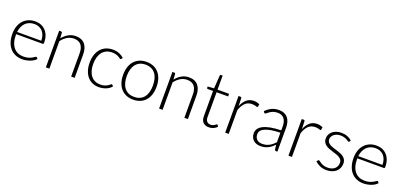

<svg xmlns="http://www.w3.org/2000/svg" viewBox="13 -1556 5116 2449"><g transform="rotate(20 2571.0 -332.0)"><path d="M268.5 -505.5Q310.5 -505.5 346.2 -491Q382 -476.5 408.2 -448.8Q434.5 -421 449.2 -380.5Q464 -340 464 -287.5Q464 -276.5 460.8 -272.5Q457.5 -268.5 450.5 -268.5H91V-259Q91 -203 104 -160.5Q117 -118 141 -89.2Q165 -60.5 199 -46Q233 -31.5 275 -31.5Q312.5 -31.5 340 -39.8Q367.5 -48 386.2 -58.2Q405 -68.5 416 -76.8Q427 -85 432 -85Q438.5 -85 442 -80L455 -64Q443 -49 423.2 -36Q403.5 -23 379.2 -13.8Q355 -4.5 327.2 1Q299.5 6.5 271.5 6.5Q220.5 6.5 178.5 -11.2Q136.5 -29 106.5 -63Q76.5 -97 60.2 -146.2Q44 -195.5 44 -259Q44 -312.5 59.2 -357.8Q74.5 -403 103.2 -435.8Q132 -468.5 173.8 -487Q215.5 -505.5 268.5 -505.5ZM269 -470Q230.5 -470 200 -458Q169.5 -446 147.2 -423.5Q125 -401 111.2 -369.5Q97.5 -338 93 -299H421Q421 -339 410 -370.8Q399 -402.5 379 -424.5Q359 -446.5 331 -458.2Q303 -470 269 -470Z M592 0V-497.5H618Q631 -497.5 633 -485L637.5 -410Q671.5 -453 716.8 -479.2Q762 -505.5 817.5 -505.5Q858.5 -505.5 889.8 -492.5Q921 -479.5 941.5 -455Q962 -430.5 972.5 -396Q983 -361.5 983 -318V0H935.5V-318Q935.5 -388 903.5 -427.8Q871.5 -467.5 805.5 -467.5Q756.5 -467.5 714.5 -442.2Q672.5 -417 639.5 -373V0Z M1460.5 -431Q1458 -428.5 1455.8 -426.8Q1453.5 -425 1449.5 -425Q1444.5 -425 1435.8 -431.8Q1427 -438.5 1412.5 -446.5Q1398 -454.5 1376.2 -461.2Q1354.5 -468 1323.5 -468Q1280.5 -468 1247.2 -452.8Q1214 -437.5 1191.2 -409Q1168.5 -380.5 1156.5 -340Q1144.5 -299.5 1144.5 -249Q1144.5 -196.5 1156.8 -156Q1169 -115.5 1191.5 -87.8Q1214 -60 1246 -45.5Q1278 -31 1317 -31Q1353 -31 1377.2 -39.5Q1401.5 -48 1417.2 -58Q1433 -68 1442.2 -76.5Q1451.5 -85 1457 -85Q1463.5 -85 1467 -80L1480 -64Q1468.5 -49 1451 -36Q1433.5 -23 1411.5 -13.5Q1389.5 -4 1363.8 1.2Q1338 6.5 1310 6.5Q1262.5 6.5 1223.2 -10.8Q1184 -28 1155.8 -60.8Q1127.5 -93.5 1111.8 -141Q1096 -188.5 1096 -249Q1096 -306 1111 -353Q1126 -400 1154.8 -434Q1183.5 -468 1225.2 -486.8Q1267 -505.5 1321 -505.5Q1369.5 -505.5 1407.2 -490Q1445 -474.5 1473 -448Z M1777.5 -505.5Q1831 -505.5 1873.2 -487.2Q1915.5 -469 1944.5 -435.5Q1973.5 -402 1988.8 -354.8Q2004 -307.5 2004 -249Q2004 -190.5 1988.8 -143.5Q1973.5 -96.5 1944.5 -63Q1915.5 -29.5 1873.2 -11.5Q1831 6.5 1777.5 6.5Q1724 6.5 1681.8 -11.5Q1639.5 -29.5 1610.2 -63Q1581 -96.5 1565.8 -143.5Q1550.5 -190.5 1550.5 -249Q1550.5 -307.5 1565.8 -354.8Q1581 -402 1610.2 -435.5Q1639.5 -469 1681.8 -487.2Q1724 -505.5 1777.5 -505.5ZM1777.5 -31Q1822 -31 1855.2 -46.2Q1888.5 -61.5 1910.8 -90Q1933 -118.5 1944 -158.8Q1955 -199 1955 -249Q1955 -298.5 1944 -339Q1933 -379.5 1910.8 -408.2Q1888.5 -437 1855.2 -452.5Q1822 -468 1777.5 -468Q1733 -468 1699.8 -452.5Q1666.5 -437 1644.2 -408.2Q1622 -379.5 1610.8 -339Q1599.5 -298.5 1599.5 -249Q1599.5 -199 1610.8 -158.8Q1622 -118.5 1644.2 -90Q1666.5 -61.5 1699.8 -46.2Q1733 -31 1777.5 -31Z M2129 0V-497.5H2155Q2168 -497.5 2170 -485L2174.5 -410Q2208.5 -453 2253.8 -479.2Q2299 -505.5 2354.5 -505.5Q2395.5 -505.5 2426.8 -492.5Q2458 -479.5 2478.5 -455Q2499 -430.5 2509.5 -396Q2520 -361.5 2520 -318V0H2472.5V-318Q2472.5 -388 2440.5 -427.8Q2408.5 -467.5 2342.5 -467.5Q2293.5 -467.5 2251.5 -442.2Q2209.5 -417 2176.5 -373V0Z M2806 8Q2755.5 8 2727.2 -20Q2699 -48 2699 -106.5V-446.5H2627.5Q2622 -446.5 2618.5 -449.5Q2615 -452.5 2615 -458V-476.5L2700 -482.5L2712 -660.5Q2712.5 -665 2715.8 -668.5Q2719 -672 2724.5 -672H2747V-482H2903.5V-446.5H2747V-109Q2747 -88.5 2752.2 -73.8Q2757.5 -59 2766.8 -49.5Q2776 -40 2788.5 -35.5Q2801 -31 2815.5 -31Q2833.5 -31 2846.5 -36.2Q2859.5 -41.5 2869 -47.8Q2878.5 -54 2884.5 -59.2Q2890.5 -64.5 2894 -64.5Q2898 -64.5 2902 -59.5L2915 -38.5Q2896 -17.5 2866.8 -4.8Q2837.5 8 2806 8Z M3026.5 0V-497.5H3051.5Q3060 -497.5 3063.8 -494Q3067.5 -490.5 3068 -482L3072 -377Q3096 -437.5 3136 -471.8Q3176 -506 3234.5 -506Q3257 -506 3276 -501.2Q3295 -496.5 3312 -487.5L3305.5 -454.5Q3304 -446.5 3295.5 -446.5Q3292.5 -446.5 3287 -448.5Q3281.5 -450.5 3273.2 -453Q3265 -455.5 3253 -457.5Q3241 -459.5 3225.5 -459.5Q3169 -459.5 3132.8 -424.5Q3096.5 -389.5 3074 -323.5V0Z M3716 0Q3701 0 3697.5 -14L3690.5 -77.5Q3670 -57.5 3649.8 -41.5Q3629.5 -25.5 3607.5 -14.5Q3585.5 -3.5 3560 2.2Q3534.5 8 3504 8Q3478.5 8 3454.5 0.5Q3430.5 -7 3412 -22.5Q3393.5 -38 3382.2 -62.2Q3371 -86.5 3371 -120.5Q3371 -152 3389 -179Q3407 -206 3445.2 -226Q3483.5 -246 3543.8 -258Q3604 -270 3688.5 -272V-324Q3688.5 -393 3658.8 -430.2Q3629 -467.5 3570.5 -467.5Q3534.5 -467.5 3509.2 -457.5Q3484 -447.5 3466.5 -435.5Q3449 -423.5 3438 -413.5Q3427 -403.5 3419.5 -403.5Q3409.5 -403.5 3404.5 -412.5L3396 -427Q3435 -466 3478 -486Q3521 -506 3575.5 -506Q3615.5 -506 3645.5 -493.2Q3675.5 -480.5 3695.2 -456.8Q3715 -433 3725 -399.2Q3735 -365.5 3735 -324V0ZM3516 -26.5Q3545 -26.5 3569.2 -32.8Q3593.5 -39 3614.2 -50.2Q3635 -61.5 3653 -77Q3671 -92.5 3688.5 -110.5V-240Q3617.5 -238 3566.2 -229.2Q3515 -220.5 3481.8 -205.5Q3448.5 -190.5 3432.8 -169.8Q3417 -149 3417 -122.5Q3417 -97.5 3425.2 -79.2Q3433.5 -61 3447 -49.2Q3460.5 -37.5 3478.5 -32Q3496.5 -26.5 3516 -26.5Z M3885 0V-497.5H3910Q3918.5 -497.5 3922.2 -494Q3926 -490.5 3926.5 -482L3930.5 -377Q3954.5 -437.5 3994.5 -471.8Q4034.5 -506 4093 -506Q4115.5 -506 4134.5 -501.2Q4153.5 -496.5 4170.5 -487.5L4164 -454.5Q4162.5 -446.5 4154 -446.5Q4151 -446.5 4145.5 -448.5Q4140 -450.5 4131.8 -453Q4123.5 -455.5 4111.5 -457.5Q4099.5 -459.5 4084 -459.5Q4027.5 -459.5 3991.2 -424.5Q3955 -389.5 3932.5 -323.5V0Z M4556 -436Q4552.5 -429 4545 -429Q4539.5 -429 4530.8 -435.2Q4522 -441.5 4507.8 -449.2Q4493.5 -457 4472.8 -463.2Q4452 -469.5 4422 -469.5Q4395 -469.5 4372.8 -461.8Q4350.5 -454 4334.8 -441Q4319 -428 4310.2 -410.8Q4301.5 -393.5 4301.5 -374.5Q4301.5 -351 4313.5 -335.5Q4325.5 -320 4345 -309Q4364.5 -298 4389.2 -290Q4414 -282 4440 -274Q4466 -266 4490.8 -256.2Q4515.5 -246.5 4535 -232Q4554.5 -217.5 4566.5 -196.5Q4578.5 -175.5 4578.5 -145.5Q4578.5 -113 4566.8 -85Q4555 -57 4532.8 -36.5Q4510.5 -16 4478 -4Q4445.5 8 4404 8Q4351.5 8 4313.5 -8.8Q4275.5 -25.5 4245.5 -52.5L4257 -69.5Q4259.5 -73.5 4262.5 -75.5Q4265.5 -77.5 4271 -77.5Q4277.5 -77.5 4287 -69.5Q4296.5 -61.5 4311.8 -52.2Q4327 -43 4349.8 -35Q4372.5 -27 4406 -27Q4437.5 -27 4461.5 -35.8Q4485.5 -44.5 4501.5 -59.5Q4517.5 -74.5 4525.8 -94.8Q4534 -115 4534 -137.5Q4534 -162.5 4522 -179Q4510 -195.5 4490.5 -207Q4471 -218.5 4446.2 -226.5Q4421.5 -234.5 4395.2 -242.5Q4369 -250.5 4344.2 -260Q4319.5 -269.5 4300 -284Q4280.5 -298.5 4268.5 -319.2Q4256.5 -340 4256.5 -371Q4256.5 -397.5 4268 -422Q4279.5 -446.5 4300.8 -465Q4322 -483.5 4352.5 -494.5Q4383 -505.5 4421 -505.5Q4466.5 -505.5 4501.8 -492.5Q4537 -479.5 4566.5 -452.5Z M4899.5 -505.5Q4941.5 -505.5 4977.2 -491Q5013 -476.5 5039.2 -448.8Q5065.5 -421 5080.2 -380.5Q5095 -340 5095 -287.5Q5095 -276.5 5091.8 -272.5Q5088.5 -268.5 5081.5 -268.5H4722V-259Q4722 -203 4735 -160.5Q4748 -118 4772 -89.2Q4796 -60.5 4830 -46Q4864 -31.5 4906 -31.5Q4943.5 -31.5 4971 -39.8Q4998.5 -48 5017.2 -58.2Q5036 -68.5 5047 -76.8Q5058 -85 5063 -85Q5069.5 -85 5073 -80L5086 -64Q5074 -49 5054.2 -36Q5034.5 -23 5010.2 -13.8Q4986 -4.5 4958.2 1Q4930.5 6.5 4902.5 6.5Q4851.5 6.5 4809.5 -11.2Q4767.5 -29 4737.5 -63Q4707.5 -97 4691.2 -146.2Q4675 -195.5 4675 -259Q4675 -312.5 4690.2 -357.8Q4705.5 -403 4734.2 -435.8Q4763 -468.5 4804.8 -487Q4846.5 -505.5 4899.5 -505.5ZM4900 -470Q4861.5 -470 4831 -458Q4800.5 -446 4778.2 -423.5Q4756 -401 4742.2 -369.5Q4728.5 -338 4724 -299H5052Q5052 -339 5041 -370.8Q5030 -402.5 5010 -424.5Q4990 -446.5 4962 -458.2Q4934 -470 4900 -470Z"/></g></svg>

Font: Lato Light
Style: Regular
Weight: 300
Designer: Lukasz Dziedzic
Foundry: Lukasz Dziedzic
Version: Version 1.104; Western+Polish opensource